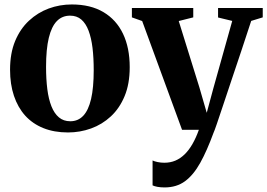

<svg xmlns="http://www.w3.org/2000/svg" viewBox="-20 -568 1170 840"><path d="M24 -263Q24 -335 46.2 -388.5Q68.5 -442 106.8 -477.5Q145 -513 193.2 -530.8Q241.5 -548.5 294 -548.5Q376 -548.5 432.5 -515Q489 -481.5 518.2 -420.2Q547.5 -359 547.5 -274Q547.5 -201 525.2 -147.5Q503 -94 465 -58.8Q427 -23.5 378.5 -6Q330 11.5 277.5 11.5Q217 11.5 169.8 -7.5Q122.5 -26.5 90.2 -62.2Q58 -98 41 -148.8Q24 -199.5 24 -263ZM287.5 -37.5Q321.5 -37.5 344.2 -61.5Q367 -85.5 378.5 -135Q390 -184.5 390 -261Q390 -314.5 384.8 -358.2Q379.5 -402 367.5 -433.8Q355.5 -465.5 335.8 -482.5Q316 -499.5 286.5 -499.5Q252 -499.5 228.8 -475.8Q205.5 -452 193.5 -402.5Q181.5 -353 181.5 -275.5Q181.5 -222 187 -178.2Q192.5 -134.5 205 -103Q217.5 -71.5 237.8 -54.5Q258 -37.5 287.5 -37.5ZM700 252Q683 252 669.2 249.5Q655.5 247 647.5 243V134Q655 138 669.5 141Q684 144 699 144Q725 144 747 134.8Q769 125.5 787.8 107.2Q806.5 89 822 62Q837.5 35 850 0H776.5L602 -476L557 -492V-533H825.5V-492L762 -476L852.5 -185L884.5 -74.5L913.5 -182L996 -476.5L934 -491.5V-533H1129.5V-492L1079 -476.5Q1058 -412 1035.8 -345.5Q1013.5 -279 993 -218Q972.5 -157 956 -107.2Q939.5 -57.5 928.5 -25.5Q917.5 6.5 914 13.5Q885.5 91.5 856 144.5Q826.5 197.5 789.5 224.8Q752.5 252 700 252Z"/></svg>

Font: Merriweather 72pt
Style: Bold
Weight: 700
Version: Version 2.100